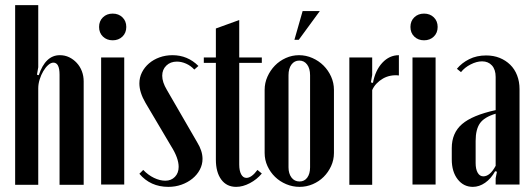

<svg xmlns="http://www.w3.org/2000/svg" viewBox="-20 -719 2069 748"><path d="M131 -426Q157 -504 213 -504Q233 -504 249.5 -496Q266 -488 279 -474Q292 -460 299 -441.5Q306 -423 306 -402V1H212V-428Q212 -475 188 -475Q178 -475 167.5 -465.5Q157 -456 148.5 -441.5Q140 -427 134.5 -409.5Q129 -392 129 -375V1H39V-699H129V-457L124 -428Z M366 -614Q366 -637 381 -651.5Q396 -666 419 -666Q442 -666 457 -651.5Q472 -637 472 -614Q472 -591 457 -576.5Q442 -562 419 -562Q396 -562 381 -576.5Q366 -591 366 -614ZM464 -495V0H374V-495Z M737 -448Q723 -463 705 -471Q687 -479 669 -479Q644 -479 628 -463.5Q612 -448 612 -424Q612 -399 630 -369L748 -165Q769 -131 769 -100Q769 -78 758.5 -58Q748 -38 729.5 -23Q711 -8 687 0.5Q663 9 636 9Q566 9 523 -42L538 -57Q557 -37 580 -26Q603 -15 624 -15Q647 -15 661.5 -30Q676 -45 676 -69Q676 -103 647 -149L547 -318Q523 -359 523 -394Q523 -417 533 -437Q543 -457 560.5 -472Q578 -487 601.5 -495.5Q625 -504 652 -504Q711 -504 753 -462Z M900 9Q863 9 842 -19.5Q821 -48 821 -97V-474H774V-495H821V-608L912 -641V-495H1000V-474H912V-78Q912 -54 919.5 -40Q927 -26 940 -26Q960 -26 983 -57L1000 -43Q981 -20 953.5 -5.5Q926 9 900 9Z M1145 -504Q1172 -504 1197 -493Q1222 -482 1240.5 -463.5Q1259 -445 1270 -420.5Q1281 -396 1281 -369V-123Q1281 -96 1270 -72Q1259 -48 1241 -30Q1223 -12 1198.5 -1.5Q1174 9 1147 9Q1120 9 1095 -1.5Q1070 -12 1051.5 -30Q1033 -48 1022 -72Q1011 -96 1011 -123V-369Q1011 -396 1022 -420.5Q1033 -445 1051 -463.5Q1069 -482 1093.5 -493Q1118 -504 1145 -504ZM1146 -483Q1127 -483 1115.5 -467.5Q1104 -452 1104 -426V-67Q1104 -43 1115.5 -27.5Q1127 -12 1147 -12Q1166 -12 1177 -27Q1188 -42 1188 -67V-426Q1188 -452 1176.5 -467.5Q1165 -483 1146 -483ZM1127 -564 1159 -676H1226L1144 -564Z M1430 -495V-427L1425 -398L1433 -396Q1442 -445 1469.5 -474.5Q1497 -504 1534 -504V-425Q1518 -427 1502 -424Q1486 -421 1472 -413Q1458 -405 1447 -393.5Q1436 -382 1430 -368V1H1341V-495Z M1579 -614Q1579 -637 1594 -651.5Q1609 -666 1632 -666Q1655 -666 1670 -651.5Q1685 -637 1685 -614Q1685 -591 1670 -576.5Q1655 -562 1632 -562Q1609 -562 1594 -576.5Q1579 -591 1579 -614ZM1677 -495V0H1587V-495Z M1740 -142Q1740 -201 1780 -235.5Q1820 -270 1911 -290V-419Q1911 -448 1896.5 -464Q1882 -480 1858 -480Q1837 -480 1813.5 -468Q1790 -456 1776 -438L1760 -451Q1779 -474 1808 -488.5Q1837 -503 1874 -503Q1903 -503 1926.5 -493.5Q1950 -484 1967.5 -467Q1985 -450 1994.5 -425.5Q2004 -401 2004 -372V0H1911V-25L1916 -50L1909 -52Q1893 -23 1870 -7Q1847 9 1822 9Q1786 9 1763 -20.5Q1740 -50 1740 -98ZM1863 -32Q1889 -32 1911 -73V-276Q1867 -263 1850 -239Q1833 -215 1833 -170V-84Q1833 -60 1841 -46Q1849 -32 1863 -32Z"/></svg>

Font: Moniqa Narrow Heading
Style: Bold
Weight: 700
Width: 4
Designer: Rajesh Rajput
Foundry: Rajesh Rajput
Version: Version 1.000